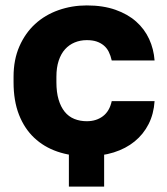

<svg xmlns="http://www.w3.org/2000/svg" viewBox="-20 -563 615 708"><path d="M300 13Q241 13 191.5 -4Q142 -21 106 -55Q70 -89 50 -140Q30 -191 30 -260V-280Q30 -343 51.5 -392Q73 -441 109.5 -474.5Q146 -508 195.5 -525.5Q245 -543 300 -543Q360 -543 405.5 -527Q451 -511 482 -483.5Q513 -456 530 -419Q547 -382 550 -340H392Q388 -358 381 -372Q374 -386 362.5 -395.5Q351 -405 336 -410Q321 -415 300 -415Q276 -415 255.5 -406.5Q235 -398 220 -381.5Q205 -365 196.5 -339.5Q188 -314 188 -280V-260Q188 -223 196 -196Q204 -169 218.5 -151Q233 -133 254 -124.5Q275 -116 300 -116Q335 -116 359.5 -134.5Q384 -153 392 -190H550Q547 -143 528 -105.5Q509 -68 476.5 -41.5Q444 -15 399.5 -1Q355 13 300 13ZM364 -15V125H234V-15Z"/></svg>

Font: Golos Text VF
Style: Regular
Weight: 400
Designer: A.Korolkova, Vitaly Kuzmin
Foundry: ParaType Ltd
Version: Version 2.003